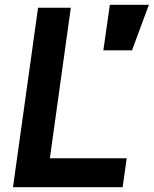

<svg xmlns="http://www.w3.org/2000/svg" viewBox="-20 -777 638 797"><path d="M34 0H489L506 -120H187L274 -745H138ZM409 -568H528L598 -757H436Z"/></svg>

Font: Mluvka Bold
Style: Italic
Weight: 700
Italic angle: -8°
Designer: Modified by Jiří Krblich, Original typeface by Gumpita Rahayu
Foundry: Gumpita Rahayu & Jiří Krblich
Version: Version 2.000;Glyphs 3.1.1 (3134)